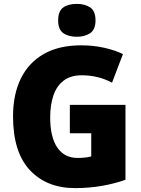

<svg xmlns="http://www.w3.org/2000/svg" viewBox="-20 -957 726 987"><path d="M339 -418H625V-33Q570 -13 503.5 -1.5Q437 10 366 10Q220 10 133.5 -82.5Q47 -175 47 -359Q47 -472 87.5 -554Q128 -636 206 -680Q284 -724 397 -724Q460 -724 515.5 -711.5Q571 -699 612 -679L556 -532Q485 -570 400 -570Q343 -570 307 -542.5Q271 -515 254.5 -466Q238 -417 238 -354Q238 -252 274.5 -198.5Q311 -145 380 -145Q396 -145 416 -147Q436 -149 449 -153V-272H339ZM375 -937Q417 -937 444 -918.5Q471 -900 471 -852Q471 -805 443.5 -786.5Q416 -768 375 -768Q332 -768 305.5 -786.5Q279 -805 279 -852Q279 -900 305 -918.5Q331 -937 375 -937Z"/></svg>

Font: Noto Sans Tamil SemiCondensed Black
Style: Regular
Weight: 900
Width: 4
Designer: Jelle Bosma - Monotype Design Team
Foundry: Monotype Imaging Inc.
Version: Version 2.004; ttfautohint (v1.8.4.7-5d5b)